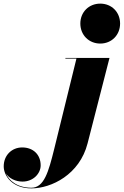

<svg xmlns="http://www.w3.org/2000/svg" viewBox="-278 -780 682 1060"><path d="M165.5 -650C165.5 -587 212.5 -539.5 275.5 -539.5C338.5 -539.5 385 -587 385 -650C385 -713 338.5 -760 275.5 -760C212.5 -760 165.5 -713 165.5 -650ZM326.5 -460H83V-456.5H144L21 43.5C-10 168.5 -34.5 256.5 -104.5 256.5C-182 256.5 -228 218 -245.5 177C-228.5 205 -192 222.5 -153.5 222.5C-95 222.5 -53.5 178.5 -53.5 133C-53.5 73 -95.5 34 -155.5 34C-213 34 -257.5 77.5 -257.5 138.5C-257.5 190 -211 260 -104.5 260C5.5 260 161.5 184 205.5 11.5Z"/></svg>

Font: Bodoni* 48pt Fatface
Style: Italic
Weight: 900
Italic angle: -13°
Version: Version 2.3